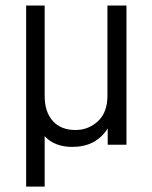

<svg xmlns="http://www.w3.org/2000/svg" viewBox="-20 -527 555 699"><path d="M75.2 -506.8H142.6V-177.7Q142.6 -119.1 172.9 -85.9Q202.1 -53.7 254.9 -53.7Q302.7 -53.7 337.9 -86.9Q371.1 -119.1 371.1 -177.7V-506.8H440.4V0H372.1V-59.6Q351.6 -26.4 318.4 -8.8Q286.1 7.8 243.2 7.8Q178.7 7.8 142.6 -31.2V152.3H75.2Z"/></svg>

Font: Altinn-DIN
Style: Regular
Weight: 400
Designer: Charles Nix
Foundry: Altinn
Version: Version 2.00